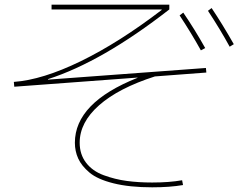

<svg xmlns="http://www.w3.org/2000/svg" viewBox="-20 -760 1040 820"><path d="M747.1 -694.3 762.7 -706.1Q811.5 -634.8 856.4 -554.7L837.9 -544.9Q797.9 -617.2 747.1 -694.3ZM868.2 -713.9 883.8 -725.6Q929.7 -657.2 978.5 -571.3L960.9 -560.5Q920.9 -633.8 868.2 -713.9ZM703.1 -740.2V-719.7Q416 -496.1 184.6 -421.9L185.5 -419.9L859.4 -469.7L861.3 -450.2L641.6 -433.6Q486.3 -383.8 403.3 -310.5Q320.3 -237.3 320.3 -150.4Q320.3 -100.6 347.7 -64.9Q375 -29.3 422.9 -11.7Q470.7 5.9 521 12.7Q571.3 19.5 629.9 19.5Q703.1 19.5 757.8 9.8L761.7 30.3Q705.1 40 629.9 40Q533.2 40 464.8 22.9Q396.5 5.9 362.3 -22.9Q328.1 -51.8 314 -83Q299.8 -114.3 299.8 -150.4Q299.8 -321.3 567.4 -427.7V-428.7L41 -389.6L39.1 -410.2Q161.1 -418.9 324.7 -498.5Q488.3 -578.1 670.9 -717.8L669.9 -719.7H200.2V-740.2Z"/></svg>

Font: Mgen+ 1m thin
Style: Regular
Weight: 100
Designer: [Source Han Sans]
Ryoko NISHIZUKA  (kana & ideographs); Paul D. Hunt (Latin, Greek & Cyrillic); Wenlong ZHANG  (bopomofo
Version: Version 1.059.20150602